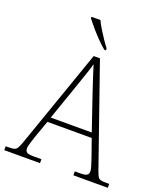

<svg xmlns="http://www.w3.org/2000/svg" viewBox="-168 -1042 991 1152"><g transform="rotate(20 327.5 -465.5)"><path d="M-3 0V-25H18Q40 -25 51.5 -28.5Q63 -32 70 -43.5Q77 -55 86 -79L308 -714H348L571 -74Q579 -52 585.5 -41.5Q592 -31 603.5 -28Q615 -25 638 -25H658V0H438V-25H470Q505 -25 515.5 -32.5Q526 -40 526 -57Q526 -67 521 -84Q516 -101 510.5 -117.5Q505 -134 502 -143L465 -248H182L145 -144Q142 -135 136.5 -118.5Q131 -102 126 -84.5Q121 -67 121 -57Q121 -40 131.5 -32.5Q142 -25 178 -25H225V0ZM192 -279H454L380 -496Q366 -538 350 -586.5Q334 -635 324 -668Q320 -650 310.5 -621.5Q301 -593 290 -561.5Q279 -530 271 -506ZM355 -771Q333 -789 305 -817.5Q277 -846 252.5 -875Q228 -904 215 -921V-931H272Q282 -909 298.5 -882Q315 -855 332.5 -829Q350 -803 365 -784V-771Z"/></g></svg>

Font: Noto Serif Tamil ExtraLight
Style: Regular
Weight: 200
Designer: Indian Type Foundry, Tom Grace, and the Monotype Design Team
Foundry: Monotype Imaging Inc.
Version: Version 2.004; ttfautohint (v1.8.4.7-5d5b)